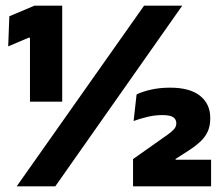

<svg xmlns="http://www.w3.org/2000/svg" viewBox="-20 -659 780 679"><path d="M86 -299.5V-525.5H81L9 -495L13 -601.5L102 -639H200V-299.5ZM39 0 489.5 -639H624.5L175.5 0ZM450.5 0V-96.5L542 -161Q560 -174 573.8 -183.5Q587.5 -193 595.5 -202.2Q603.5 -211.5 603.5 -222.5V-223.5Q603.5 -236.5 593 -244.2Q582.5 -252 553 -252Q527 -252 499.5 -245.2Q472 -238.5 452.5 -231L463 -325Q483 -335 514 -342Q545 -349 581.5 -349Q651.5 -349 687.5 -320.2Q723.5 -291.5 723.5 -242.5V-239Q723.5 -215 715.5 -196Q707.5 -177 690.8 -160.5Q674 -144 647 -126.5L601 -97V-80L545.5 -94H726.5V0Z"/></svg>

Font: Anek Telugu Medium ExtraBold
Style: Regular
Weight: 800
Version: Version 1.003